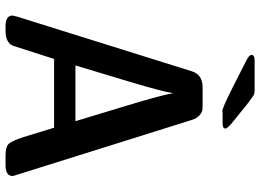

<svg xmlns="http://www.w3.org/2000/svg" viewBox="-140 -776 917 676"><g transform="rotate(90 318.0 -438.5)"><path d="M35.2 -24.9 39.1 -41 231.9 -657.2Q244.1 -694.3 289.1 -693.8H346.2Q360.4 -693.8 368.2 -692.9Q376 -691.9 386.5 -682.9Q397 -673.8 402.8 -655.8L596.2 -39.1Q600.1 -27.8 600.1 -24.9Q600.1 0 562 0H527.8Q497.1 0 486.6 -11.5Q476.1 -22.9 462.9 -64L430.2 -170.9H188L146 -40Q142.1 -25.9 137.9 -19Q133.8 -12.2 121.8 -6.1Q109.9 0 88.9 0H73.2Q35.2 0 35.2 -24.9ZM173.8 -866.2Q173.8 -877.4 194.8 -877H297.9Q301.8 -877 304.9 -876.5Q308.1 -876 311 -875.5Q314 -875 317.9 -872.1Q321.8 -869.1 325.9 -866.5Q330.1 -863.8 338.6 -857.4Q347.2 -851.1 354.5 -845Q361.8 -838.9 376 -827.4Q390.1 -815.9 403.8 -805.2Q432.6 -782.2 433.1 -774.9Q433.1 -763.7 414.1 -764.2H377.9Q377 -764.2 375 -763.7Q373 -763.2 372.1 -763.2Q360.8 -763.2 286.1 -800.8Q234.4 -826.7 194.8 -847.2Q173.8 -857.4 173.8 -866.2ZM210.9 -246.1H407.2L351.1 -431.2Q314 -554.2 309.1 -587.9H308.1Q303.2 -553.7 269 -439Z"/></g></svg>

Font: CMU Sans Serif Demi Condensed
Style: DemiCondensed
Weight: 600
Width: 3
Version: Version 0.7.0